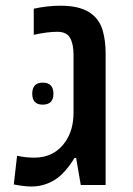

<svg xmlns="http://www.w3.org/2000/svg" viewBox="-20 -661 475 686"><path d="M92.3 5.4Q66.4 5.4 29.3 -2L41 -104.5Q71.8 -97.7 102.1 -97.7Q175.3 -97.7 214.8 -156.2Q228 -175.8 235.4 -201.4Q242.7 -227.1 242.7 -258.3V-465.8Q242.7 -503.4 230.5 -525.4Q218.3 -547.4 184.6 -547.4Q148.9 -547.4 100.6 -536.6V-629.9Q149.4 -640.6 196.3 -640.6Q236.8 -640.6 265.1 -632.1Q293.5 -623.5 311 -608.4Q337.4 -586.4 347.4 -550.5Q357.4 -514.6 357.4 -469.7V0H268.6L252 -96.7H246.1Q236.8 -80.6 223.6 -63.7Q210.4 -46.9 198.7 -36.1Q178.7 -17.1 151.1 -5.9Q123.5 5.4 92.3 5.4ZM132.3 -287.1Q95.2 -287.1 95.2 -326.2Q95.2 -365.7 132.8 -365.7Q170.9 -365.7 170.9 -326.2Q170.9 -287.1 132.3 -287.1Z"/></svg>

Font: Open Sans SemiBold
Style: Regular
Weight: 600
Designer: Monotype Design Team
Foundry: Monotype Imaging Inc.
Version: Version 3.003; ttfautohint (v1.8.4)